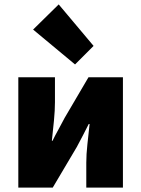

<svg xmlns="http://www.w3.org/2000/svg" viewBox="-20 -850 640 870"><path d="M63 0V-500H229V-387Q229 -350 224.5 -303.5Q220 -257 215 -212H218Q229 -235 245.5 -264.5Q262 -294 273 -316L381 -500H537V0H371V-113Q371 -150 376 -196Q381 -242 386 -288H382Q371 -265 355 -235Q339 -205 328 -184L219 0ZM320 -558 130 -716 246 -830 404 -642Z"/></svg>

Font: Source Code Pro Black
Style: Regular
Weight: 900
Monospace: yes
Designer: Paul D. Hunt, Teo Tuominen
Foundry: Adobe Systems Incorporated
Version: Version 2.030;PS 1.000;hotconv 16.6.51;makeotf.lib2.5.65220